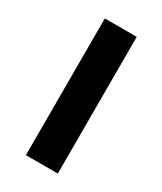

<svg xmlns="http://www.w3.org/2000/svg" viewBox="-142 -584 542 641"><g transform="rotate(30 129.5 -263.5)"><path d="M68 0H191V-527H68Z"/></g></svg>

Font: Easer Grotesk Medium
Style: Regular
Weight: 500
Designer: Boardeaser, Bonnie Shaver-Troup, Thomas Jockin
Foundry: Lexend
Version: Version 1.001;Glyphs 3.1.2 (3151)